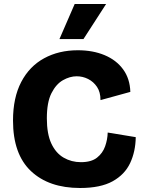

<svg xmlns="http://www.w3.org/2000/svg" viewBox="-20 -925 726 959"><path d="M380 14Q224 14 134.5 -70.5Q45 -155 45 -323Q45 -437 86 -515.5Q127 -594 200.5 -634Q274 -674 369 -674Q444 -674 502.5 -649.5Q561 -625 595 -578.5Q629 -532 631 -466L482 -425Q482 -465 464.5 -491Q447 -517 420 -530.5Q393 -544 363 -544Q329 -544 294.5 -524.5Q260 -505 237 -459.5Q214 -414 214 -334Q214 -256 236.5 -208Q259 -160 298 -137.5Q337 -115 384 -115Q436 -115 464.5 -137.5Q493 -160 505 -194Q517 -228 518 -263L658 -240Q657 -168 630 -110.5Q603 -53 542.5 -19.5Q482 14 380 14ZM397 -730H277L353 -905H510Z"/></svg>

Font: Bricolage Grotesque 10pt ExtraBold
Style: Regular
Weight: 800
Designer: Mathieu Triay
Foundry: Atelier Triay
Version: Version 1.000; ttfautohint (v1.8.4.7-5d5b);gftools[0.9.32]